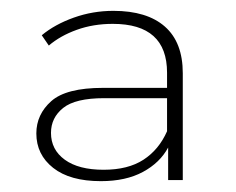

<svg xmlns="http://www.w3.org/2000/svg" viewBox="-20 -765 436 354"><path d="M290 -433V-493Q275 -465 243.5 -448Q212 -431 166 -431Q109 -431 78 -455.5Q47 -480 47 -519Q47 -554 74.5 -578.5Q102 -603 170 -603H288V-631Q288 -721 188 -721Q152 -721 121.5 -710Q91 -699 70 -681L57 -700Q81 -720 116 -732.5Q151 -745 189 -745Q251 -745 284 -716Q317 -687 317 -630V-433ZM288 -523V-584H172Q119 -584 96.5 -566Q74 -548 74 -520Q74 -489 99.5 -470.5Q125 -452 171 -452Q216 -452 244.5 -470.5Q273 -489 288 -523Z"/></svg>

Font: Montserrat ExtraLight
Style: Regular
Weight: 200
Designer: Julieta Ulanovsky
Foundry: Julieta Ulanovsky
Version: Version 9.000; ttfautohint (v1.8.4.7-5d5b)